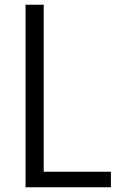

<svg xmlns="http://www.w3.org/2000/svg" viewBox="-20 -788 497 808"><path d="M146.8 -65.2H446.8V0H87.5V-768H164V-48.7Z"/></svg>

Font: Yaldevi ExtraLight
Style: Regular
Weight: 200
Designer: Sol Matas, Rajitha Manaperi, Kosala Senevirathne
Foundry: Mooniak
Version: Version 1.100